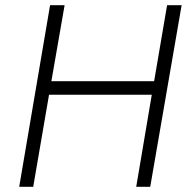

<svg xmlns="http://www.w3.org/2000/svg" viewBox="-20 -720 720 740"><path d="M173 -700H229L178 -407H574L624 -700H680L559 0H505L565 -355H169L108 0H54Z"/></svg>

Font: Jost* Light
Style: Italic
Weight: 300
Italic angle: -10°
Version: Version 3.7